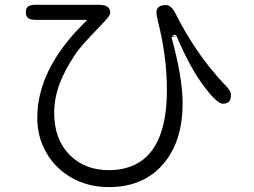

<svg xmlns="http://www.w3.org/2000/svg" viewBox="-20 -720 1040 787"><path d="M687.5 -574.2Q690.4 -577.1 693.4 -577.1Q703.1 -577.1 705.1 -569.3Q759.8 -440.4 815.4 -367.2Q837.9 -336.9 856.4 -318.4Q879.9 -294.9 892.6 -294.9Q910.2 -294.9 918.5 -303.2Q926.8 -311.5 926.8 -332Q926.8 -349.6 895.5 -378.9Q895.5 -378.9 895.5 -378.9Q780.3 -502.9 699.2 -665Q682.6 -699.2 659.2 -699.2Q632.8 -699.2 625 -684.6Q621.1 -677.7 621.1 -667L626 -637.7Q664.1 -492.2 664.1 -351.6Q664.1 -91.8 514.6 -37.1Q475.6 -22.5 426.8 -22.5Q328.1 -22.5 266.6 -84Q202.1 -148.4 202.1 -256.8Q202.1 -315.4 222.7 -372.1Q244.1 -431.6 291 -501Q312.5 -532.2 374 -595.7Q418 -640.6 426.8 -654.3Q431.6 -663.1 431.6 -666Q431.6 -681.6 423.8 -689.5Q413.1 -700.2 386.7 -700.2H125Q102.5 -700.2 92.8 -691.4Q85.9 -683.6 85.9 -669.9Q85.9 -659.2 88.4 -654.8Q90.8 -650.4 94.2 -647Q97.7 -643.6 105.5 -641.1Q113.3 -638.7 125 -638.7H337.9L321.3 -622.1Q132.8 -433.6 132.8 -237.3Q132.8 -158.2 170.4 -93.3Q208 -28.3 274.9 9.3Q341.8 46.9 425.8 46.9Q556.6 46.9 635.7 -33.2Q668.9 -66.4 691.4 -112.3Q728.5 -189.5 728.5 -295.9Q728.5 -402.3 683.6 -564.5L684.6 -570.3L701.2 -568.4Z"/></svg>

Font: FakePearl
Style: ExtraLight
Weight: 300
Version: Version 1.2